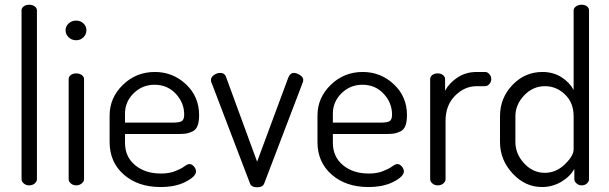

<svg xmlns="http://www.w3.org/2000/svg" viewBox="-20 -783 2571 811"><path d="M71 -26V-739Q71 -749 80 -756Q89 -763 103 -763Q117 -763 126.5 -756Q136 -749 136 -739V-26Q136 -16 126.5 -8Q117 0 103 0Q90 0 80.5 -8Q71 -16 71 -26Z M302 -696Q320 -696 332.5 -684Q345 -672 345 -655Q345 -638 332.5 -625.5Q320 -613 302 -613Q283 -613 270 -625.5Q257 -638 257 -655Q257 -672 270 -684Q283 -696 302 -696ZM270 -26V-449Q270 -459 279 -466Q288 -473 302 -473Q316 -473 325.5 -466Q335 -459 335 -449V-26Q335 -16 325 -8Q315 0 302 0Q289 0 279.5 -8Q270 -16 270 -26Z M443 -183V-295Q443 -370 499 -424.5Q555 -479 634 -479Q710 -479 765.5 -427Q821 -375 821 -297Q821 -269 814.5 -252Q808 -235 793.5 -228Q779 -221 767 -219Q755 -217 734 -217H508V-180Q508 -121 550.5 -85.5Q593 -50 660 -50Q694 -50 719.5 -60Q745 -70 758.5 -80Q772 -90 780 -90Q791 -90 799.5 -79.5Q808 -69 808 -59Q808 -38 765 -15.5Q722 7 658 7Q563 7 503 -45.5Q443 -98 443 -183ZM508 -265H708Q738 -265 748 -271.5Q758 -278 758 -299Q758 -349 722.5 -387Q687 -425 633 -425Q581 -425 544.5 -389Q508 -353 508 -303Z M871 -445Q871 -457 883.5 -466Q896 -475 910 -475Q928 -475 934 -460L1066 -100L1198 -456Q1206 -475 1221 -475Q1233 -475 1247 -466Q1261 -457 1261 -446Q1261 -438 1257 -430L1096 -8Q1090 8 1066 8Q1042 8 1036 -8L875 -430Q871 -436 871 -445Z M1321 -183V-295Q1321 -370 1377 -424.5Q1433 -479 1512 -479Q1588 -479 1643.5 -427Q1699 -375 1699 -297Q1699 -269 1692.5 -252Q1686 -235 1671.5 -228Q1657 -221 1645 -219Q1633 -217 1612 -217H1386V-180Q1386 -121 1428.5 -85.5Q1471 -50 1538 -50Q1572 -50 1597.5 -60Q1623 -70 1636.5 -80Q1650 -90 1658 -90Q1669 -90 1677.5 -79.5Q1686 -69 1686 -59Q1686 -38 1643 -15.5Q1600 7 1536 7Q1441 7 1381 -45.5Q1321 -98 1321 -183ZM1386 -265H1586Q1616 -265 1626 -271.5Q1636 -278 1636 -299Q1636 -349 1600.5 -387Q1565 -425 1511 -425Q1459 -425 1422.5 -389Q1386 -353 1386 -303Z M1797 -26V-449Q1797 -459 1806 -466Q1815 -473 1829 -473Q1842 -473 1851 -466Q1860 -459 1860 -449V-400Q1878 -433 1913 -456Q1948 -479 1994 -479H2029Q2039 -479 2047 -470Q2055 -461 2055 -449Q2055 -437 2047 -428Q2039 -419 2029 -419H1994Q1942 -419 1902 -378.5Q1862 -338 1862 -273V-26Q1862 -16 1852.5 -8Q1843 0 1829 0Q1816 0 1806.5 -8Q1797 -16 1797 -26Z M2092 -183V-292Q2092 -369 2144.5 -424Q2197 -479 2271 -479Q2317 -479 2351.5 -457Q2386 -435 2403 -403V-739Q2403 -749 2413 -756Q2423 -763 2437 -763Q2451 -763 2459.5 -756Q2468 -749 2468 -739V-26Q2468 -16 2459 -8Q2450 0 2437 0Q2425 0 2415.5 -8Q2406 -16 2406 -26V-70Q2389 -38 2351.5 -15.5Q2314 7 2269 7Q2198 7 2145 -50.5Q2092 -108 2092 -183ZM2157 -183Q2157 -133 2194 -93Q2231 -53 2281 -53Q2329 -53 2366 -89Q2403 -125 2403 -152V-292Q2403 -349 2366.5 -384Q2330 -419 2282 -419Q2231 -419 2194 -380Q2157 -341 2157 -292Z"/></svg>

Font: Terminal Dosis
Style: Regular
Weight: 400
Designer: Edgar Tolentino, Pablo Impallari, Igino Marini
Foundry: Edgar Tolentino, Pablo Impallari, Igino Marini
Version: Version 1.007